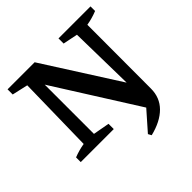

<svg xmlns="http://www.w3.org/2000/svg" viewBox="-213 -834 1213 1213"><g transform="rotate(-45 393.0 -227.5)"><path d="M483 -652H769V-611Q722 -592 673 -584L672 -15Q672 66 618.5 119.5Q565 173 467 197L455 175L566 49L215 -507V-67L325 -47V0H30V-42Q76 -60 124 -68L134 -582L28 -606V-652H270L590 -150L582 -586L483 -606Z"/></g></svg>

Font: Piazzolla SemiBold
Style: Regular
Weight: 600
Designer: Juan Pablo del Peral
Foundry: Huerta Tipografica
Version: Version 1.330